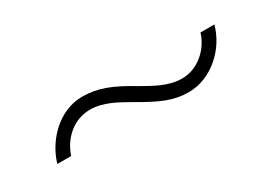

<svg xmlns="http://www.w3.org/2000/svg" viewBox="-18 -544 595 431"><g transform="rotate(-30 280.0 -328.5)"><path d="M57 -281H93C106 -321 140 -350 181 -350C216 -350 246 -332 276 -315C324 -287 354 -273 394 -273C452 -273 504 -320 519 -376H483C471 -337 436 -307 396 -307C361 -307 331 -325 301 -342C253 -371 221 -384 180 -384C124 -384 74 -338 57 -281Z"/></g></svg>

Font: Fixel Display ExtraLight
Style: Italic
Weight: 200
Italic angle: -10°
Designer: AlfaBravo + MacPaw
Foundry: Kyrylo Tkachov, Marchela Mozhyna, Serhii Makarenko, Maria Weinstein, Zakhar Kryvoshyya
Version: Version 1.210;Glyphs 3.2 (3217)